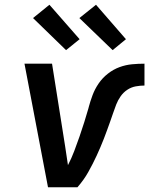

<svg xmlns="http://www.w3.org/2000/svg" viewBox="-20 -788 640 808"><path d="M182 0 83 -520H199L254 -173Q257 -153 260 -133Q263 -113 266 -93Q281 -122 292.5 -152.5Q304 -183 314.5 -213Q325 -243 334.5 -273.5Q344 -304 353 -335V-336Q360 -362 369.5 -387.5Q379 -413 395 -436.5Q411 -460 434 -478Q457 -496 483 -505.5Q509 -515 535.5 -517.5Q562 -520 588 -520V-428Q570 -428 551 -424.5Q532 -421 515.5 -410Q499 -399 487.5 -382.5Q476 -366 469 -348Q462 -330 456 -312Q450 -294 443.5 -276Q437 -258 430.5 -240Q424 -222 417 -204Q410 -186 402.5 -168.5Q395 -151 387 -133.5Q379 -116 370 -98.5Q361 -81 351.5 -64Q342 -47 330.5 -31Q319 -15 306 0ZM454 -577 314 -712 384 -768 510 -623ZM258 -577 119 -712 188 -768 315 -623Z"/></svg>

Font: Iosevka SS04 Semibold Extended
Style: Italic
Weight: 600
Width: 7
Italic angle: -9°
Monospace: yes
Designer: Belleve Invis
Foundry: Belleve Invis
Version: Version 19.0.0; ttfautohint (v1.8.4)